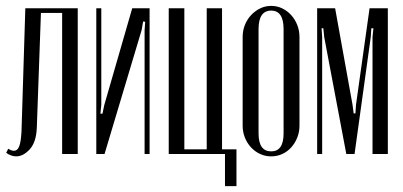

<svg xmlns="http://www.w3.org/2000/svg" viewBox="-20 -523 1370 652"><path d="M8 -18Q18 -11 28 -11Q39 -11 45 -25.5Q51 -40 53 -76L66 -495H244V0H191V-479H119L105 -89Q103 -40 81 -16Q59 8 35 8Q18 8 1 -4Z M488 -495V0H471V-420L473 -449L466 -450L461 -421L335 0H307V-495H324V-167L321 -137H328L334 -166L429 -495Z M553 -495H606V-16H682V-495H734V-16H783V109H744V0H553Z M901 -503Q921 -503 938.5 -494.5Q956 -486 969 -471.5Q982 -457 989.5 -438Q997 -419 997 -397V-96Q997 -75 989.5 -56Q982 -37 969 -22.5Q956 -8 938.5 0Q921 8 901 8Q881 8 863.5 0Q846 -8 832.5 -22.5Q819 -37 811.5 -56Q804 -75 804 -96V-397Q804 -419 811.5 -438Q819 -457 832.5 -471.5Q846 -486 863.5 -494.5Q881 -503 901 -503ZM901 -487Q858 -487 858 -424V-70Q858 -9 901 -9Q943 -9 943 -70V-424Q943 -487 901 -487Z M1297 0H1245V-397L1248 -427H1241L1239 -397L1184 0H1156L1081 -397L1078 -427H1072L1074 -397V0H1057V-495H1118L1177 -168L1181 -138H1187L1189 -168L1235 -495H1297Z"/></svg>

Font: Moniqa Cond Heading
Style: Regular
Weight: 400
Width: 3
Designer: Rajesh Rajput
Foundry: Rajesh Rajput
Version: Version 1.000